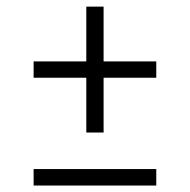

<svg xmlns="http://www.w3.org/2000/svg" viewBox="-20 -574 588 594"><path d="M247 -164V-333.5H84V-384H247V-553.5H300.5V-384H463.5V-333.5H300.5V-164ZM84 0V-51H463.5V0Z"/></svg>

Font: Encode Sans SC SemiExpanded Light
Style: Regular
Weight: 300
Width: 6
Designer: Multiple Designers
Foundry: Impallari Type
Version: Version 3.002